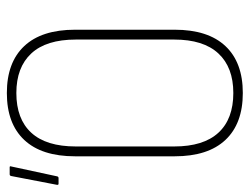

<svg xmlns="http://www.w3.org/2000/svg" viewBox="-102 -600 711 546"><g transform="rotate(-90 253.0 -327.5)"><path d="M261 8Q174 8 127.5 -41.5Q81 -91 81 -186V-469Q81 -564 127.5 -613.5Q174 -663 261 -663Q348 -663 394.5 -613.5Q441 -564 441 -469V-186Q441 -91 394.5 -41.5Q348 8 261 8ZM261 -19Q334 -19 373.5 -61.5Q413 -104 413 -187V-467Q413 -551 373.5 -593.5Q334 -636 261 -636Q187 -636 148 -593.5Q109 -551 109 -467V-187Q109 -104 148 -61.5Q187 -19 261 -19ZM3 -516Q-1 -516 0 -521L25 -651Q26 -655 30 -655H50Q54 -655 52 -650L24 -520Q23 -516 19 -516Z"/></g></svg>

Font: Sofia Sans Cond ExtraLight
Style: Regular
Weight: 200
Width: 3
Designer: Botio Nikoltchev, Ani Petrova
Foundry: lettersoup
Version: Version 4.100; ttfautohint (v1.8.3)